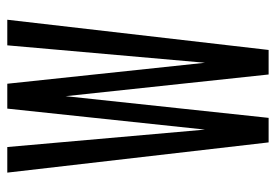

<svg xmlns="http://www.w3.org/2000/svg" viewBox="-138 -638 775 540"><g transform="rotate(-90 250.0 -367.5)"><path d="M120 0 35 -735H107L156 -179L215 -735H285L344 -179L393 -735H465L380 0H311L250 -571L189 0Z"/></g></svg>

Font: HulyMono
Style: Regular
Weight: 400
Monospace: yes
Designer: Belleve Invis
Foundry: Belleve Invis
Version: Version 33.2.5; ttfautohint (v1.8.4)